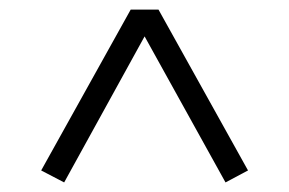

<svg xmlns="http://www.w3.org/2000/svg" viewBox="-20 -711 604 401"><path d="M114 -330 66 -355 253 -691H311L498 -355L451 -330L282 -635Z"/></svg>

Font: Ubuntu Sans Light
Style: Regular
Weight: 300
Designer: Dalton Maag Ltd
Foundry: Dalton Maag Ltd
Version: Version 1.006; ttfautohint (v1.8.4.7-5d5b)